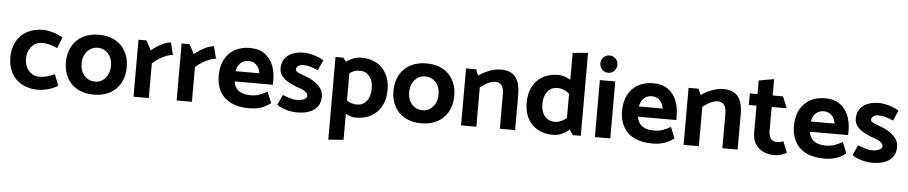

<svg xmlns="http://www.w3.org/2000/svg" viewBox="-48 -1057 7702 1628"><g transform="rotate(5 3803.5 -243.5)"><path d="M414 -132Q379 -116 348 -107.5Q317 -99 285 -99Q249 -99 220 -117.5Q191 -136 175 -168Q159 -200 159 -242Q159 -284 175 -316.5Q191 -349 219.5 -368Q248 -387 284 -387Q318 -387 348.5 -378.5Q379 -370 414 -354L451 -447Q427 -464 395.5 -475Q364 -486 334 -492Q304 -498 283 -498Q205 -498 147 -466.5Q89 -435 57.5 -377.5Q26 -320 25 -242Q25 -165 57 -107.5Q89 -50 147 -19Q205 12 283 12Q304 12 334 7Q364 2 396.5 -9.5Q429 -21 451 -38Z M757 12Q678 12 620 -19Q562 -50 530 -107.5Q498 -165 498 -242Q499 -320 530.5 -377.5Q562 -435 620.5 -466.5Q679 -498 757 -498Q837 -498 894.5 -467Q952 -436 984 -379Q1016 -322 1016 -244Q1016 -167 984 -109Q952 -51 894 -19.5Q836 12 757 12ZM758 -99Q795 -99 822.5 -118Q850 -137 866 -170Q882 -203 882 -244Q882 -286 866 -318Q850 -350 822 -368.5Q794 -387 757 -387Q721 -387 692.5 -368Q664 -349 648 -316.5Q632 -284 632 -242Q632 -200 648 -168Q664 -136 693 -117.5Q722 -99 758 -99Z M1225 0V-296Q1253 -321 1284.5 -340Q1316 -359 1345 -370Q1374 -381 1397 -381L1371 -485Q1345 -485 1314.5 -472Q1284 -459 1255 -440.5Q1226 -422 1206 -404L1163 -485H1095V0Z M1592 0V-296Q1620 -321 1651.5 -340Q1683 -359 1712 -370Q1741 -381 1764 -381L1738 -485Q1712 -485 1681.5 -472Q1651 -459 1622 -440.5Q1593 -422 1573 -404L1530 -485H1462V0Z M2264 -204V-244Q2264 -313 2240.5 -371Q2217 -429 2168 -463.5Q2119 -498 2043 -498Q1968 -498 1913 -466.5Q1858 -435 1828.5 -377.5Q1799 -320 1799 -242Q1799 -165 1830 -107.5Q1861 -50 1923.5 -19Q1986 12 2080 12Q2122 12 2154.5 4.5Q2187 -3 2213.5 -16.5Q2240 -30 2262 -48L2224 -142Q2192 -123 2159 -111Q2126 -99 2083 -99Q2035 -99 2005 -112Q1975 -125 1959 -148.5Q1943 -172 1937 -204ZM1938 -291Q1944 -323 1958 -344Q1972 -365 1993 -376Q2014 -387 2040 -387Q2066 -387 2086.5 -376.5Q2107 -366 2121 -345Q2135 -324 2141 -291Z M2316 -38Q2339 -21 2370.5 -9.5Q2402 2 2433 7Q2464 12 2484 12Q2583 12 2634.5 -28Q2686 -68 2686 -139Q2686 -182 2661.5 -213.5Q2637 -245 2599.5 -268Q2562 -291 2521 -304Q2496 -313 2470.5 -324.5Q2445 -336 2446 -351Q2446 -368 2462.5 -380.5Q2479 -393 2504 -393Q2537 -393 2567 -384Q2597 -375 2632 -360L2671 -447Q2647 -464 2616 -475Q2585 -486 2555.5 -492Q2526 -498 2505 -498Q2417 -498 2366.5 -458.5Q2316 -419 2316 -350Q2316 -310 2340.5 -281Q2365 -252 2402.5 -232.5Q2440 -213 2477 -200Q2505 -192 2523.5 -182Q2542 -172 2552 -160.5Q2562 -149 2562 -135Q2562 -121 2548.5 -111.5Q2535 -102 2517 -97.5Q2499 -93 2482 -93Q2464 -93 2443.5 -97Q2423 -101 2401 -108.5Q2379 -116 2355 -125Z M2901 209V-406L2838 -485H2772V219ZM2857 -323Q2892 -355 2922 -371Q2952 -387 2987 -387Q3025 -387 3050 -368.5Q3075 -350 3088 -318.5Q3101 -287 3101 -245Q3101 -204 3088.5 -170.5Q3076 -137 3050 -118Q3024 -99 2987 -99Q2953 -99 2922 -113.5Q2891 -128 2857 -167L2820 -79Q2835 -56 2863 -35Q2891 -14 2924.5 -1Q2958 12 2987 12Q3067 12 3122 -20.5Q3177 -53 3206.5 -110.5Q3236 -168 3236 -245Q3236 -322 3206.5 -379Q3177 -436 3122.5 -467Q3068 -498 2992 -498Q2958 -498 2927 -487Q2896 -476 2869.5 -456Q2843 -436 2820 -408Z M3545 12Q3466 12 3408 -19Q3350 -50 3318 -107.5Q3286 -165 3286 -242Q3287 -320 3318.5 -377.5Q3350 -435 3408.5 -466.5Q3467 -498 3545 -498Q3625 -498 3682.5 -467Q3740 -436 3772 -379Q3804 -322 3804 -244Q3804 -167 3772 -109Q3740 -51 3682 -19.5Q3624 12 3545 12ZM3546 -99Q3583 -99 3610.5 -118Q3638 -137 3654 -170Q3670 -203 3670 -244Q3670 -286 3654 -318Q3638 -350 3610 -368.5Q3582 -387 3545 -387Q3509 -387 3480.5 -368Q3452 -349 3436 -316.5Q3420 -284 3420 -242Q3420 -200 3436 -168Q3452 -136 3481 -117.5Q3510 -99 3546 -99Z M4013 0V-335Q4030 -347 4050.5 -361Q4071 -375 4095 -384Q4119 -393 4143 -393Q4175 -393 4194 -369Q4213 -345 4213 -298V0H4343V-304Q4343 -360 4328.5 -404.5Q4314 -449 4278.5 -475Q4243 -501 4177 -501Q4151 -501 4119.5 -493.5Q4088 -486 4054.5 -470.5Q4021 -455 3990 -434L3968 -485H3883V0Z M4772 -91 4834 0H4902V-706L4772 -695ZM4799 -163Q4764 -131 4733.5 -115Q4703 -99 4669 -99Q4634 -99 4607.5 -117.5Q4581 -136 4567.5 -168Q4554 -200 4554 -241Q4554 -284 4567.5 -316.5Q4581 -349 4607 -368Q4633 -387 4670 -387Q4703 -387 4733.5 -372.5Q4764 -358 4800 -319L4836 -407Q4821 -430 4793.5 -451Q4766 -472 4732.5 -485Q4699 -498 4668 -498Q4590 -498 4534.5 -465.5Q4479 -433 4449.5 -375.5Q4420 -318 4420 -241Q4420 -165 4449.5 -108Q4479 -51 4534 -19.5Q4589 12 4664 12Q4699 12 4729.5 1Q4760 -10 4787 -30.5Q4814 -51 4836 -78Z M5153 0V-485H5022V0ZM5087 -553Q5117 -553 5138 -574.5Q5159 -596 5159 -627Q5159 -658 5137.5 -679Q5116 -700 5086 -700Q5056 -700 5035 -679Q5014 -658 5014 -627Q5014 -596 5035 -574.5Q5056 -553 5087 -553Z M5697 -204V-244Q5697 -313 5673.5 -371Q5650 -429 5601 -463.5Q5552 -498 5476 -498Q5401 -498 5346 -466.5Q5291 -435 5261.5 -377.5Q5232 -320 5232 -242Q5232 -165 5263 -107.5Q5294 -50 5356.5 -19Q5419 12 5513 12Q5555 12 5587.5 4.5Q5620 -3 5646.5 -16.5Q5673 -30 5695 -48L5657 -142Q5625 -123 5592 -111Q5559 -99 5516 -99Q5468 -99 5438 -112Q5408 -125 5392 -148.5Q5376 -172 5370 -204ZM5371 -291Q5377 -323 5391 -344Q5405 -365 5426 -376Q5447 -387 5473 -387Q5499 -387 5519.5 -376.5Q5540 -366 5554 -345Q5568 -324 5574 -291Z M5907 0V-335Q5924 -347 5944.5 -361Q5965 -375 5989 -384Q6013 -393 6037 -393Q6069 -393 6088 -369Q6107 -345 6107 -298V0H6237V-304Q6237 -360 6222.5 -404.5Q6208 -449 6172.5 -475Q6137 -501 6071 -501Q6045 -501 6013.5 -493.5Q5982 -486 5948.5 -470.5Q5915 -455 5884 -434L5862 -485H5777V0Z M6581 -483H6493V-622L6364 -599V-483H6299L6298 -385H6364V-155Q6364 -99 6388 -60Q6412 -21 6454.5 -0.5Q6497 20 6557 20Q6573 20 6592 15.5Q6611 11 6628 4.5Q6645 -2 6655 -10L6617 -104Q6603 -98 6590 -95Q6577 -92 6564 -92Q6529 -92 6511 -116Q6493 -140 6493 -178V-385H6621Z M7160 -204V-244Q7160 -313 7136.5 -371Q7113 -429 7064 -463.5Q7015 -498 6939 -498Q6864 -498 6809 -466.5Q6754 -435 6724.5 -377.5Q6695 -320 6695 -242Q6695 -165 6726 -107.5Q6757 -50 6819.5 -19Q6882 12 6976 12Q7018 12 7050.5 4.5Q7083 -3 7109.5 -16.5Q7136 -30 7158 -48L7120 -142Q7088 -123 7055 -111Q7022 -99 6979 -99Q6931 -99 6901 -112Q6871 -125 6855 -148.5Q6839 -172 6833 -204ZM6834 -291Q6840 -323 6854 -344Q6868 -365 6889 -376Q6910 -387 6936 -387Q6962 -387 6982.5 -376.5Q7003 -366 7017 -345Q7031 -324 7037 -291Z M7212 -38Q7235 -21 7266.5 -9.5Q7298 2 7329 7Q7360 12 7380 12Q7479 12 7530.5 -28Q7582 -68 7582 -139Q7582 -182 7557.5 -213.5Q7533 -245 7495.5 -268Q7458 -291 7417 -304Q7392 -313 7366.5 -324.5Q7341 -336 7342 -351Q7342 -368 7358.5 -380.5Q7375 -393 7400 -393Q7433 -393 7463 -384Q7493 -375 7528 -360L7567 -447Q7543 -464 7512 -475Q7481 -486 7451.5 -492Q7422 -498 7401 -498Q7313 -498 7262.5 -458.5Q7212 -419 7212 -350Q7212 -310 7236.5 -281Q7261 -252 7298.5 -232.5Q7336 -213 7373 -200Q7401 -192 7419.5 -182Q7438 -172 7448 -160.5Q7458 -149 7458 -135Q7458 -121 7444.5 -111.5Q7431 -102 7413 -97.5Q7395 -93 7378 -93Q7360 -93 7339.5 -97Q7319 -101 7297 -108.5Q7275 -116 7251 -125Z"/></g></svg>

Font: Catamaran Thin
Style: Bold
Weight: 700
Version: Version 2.000